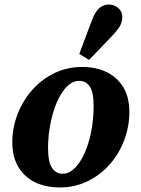

<svg xmlns="http://www.w3.org/2000/svg" viewBox="-20 -808 617 843"><path d="M243 15Q182 15 135.5 -7Q89 -29 61.5 -73.5Q34 -118 34 -183Q34 -247 57 -306.5Q80 -366 121 -412.5Q162 -459 218 -486.5Q274 -514 341 -514Q402 -514 448 -491.5Q494 -469 521 -425.5Q548 -382 548 -316Q548 -253 525.5 -193Q503 -133 462 -86.5Q421 -40 365 -12.5Q309 15 243 15ZM255 -45Q279 -45 300 -62.5Q321 -80 338 -109.5Q355 -139 367 -177Q379 -215 385 -257.5Q391 -300 391 -343Q391 -404 374 -428.5Q357 -453 327 -453Q303 -453 282.5 -436Q262 -419 245 -389.5Q228 -360 216 -322Q204 -284 197.5 -242Q191 -200 191 -158Q191 -95 209 -70Q227 -45 255 -45ZM328 -571Q337 -595 346 -619Q355 -643 364 -667Q373 -691 382 -714Q392 -743 404 -759Q416 -775 429.5 -781.5Q443 -788 458 -788Q481 -788 499 -773Q517 -758 517 -734Q517 -711 505.5 -692Q494 -673 470 -648Q454 -631 437 -613.5Q420 -596 404 -579Q388 -562 371 -545Z"/></svg>

Font: Source Serif 4
Style: Bold Italic
Weight: 700
Italic angle: -12°
Designer: Frank Grießhammer
Foundry: Adobe Systems Incorporated
Version: Version 4.004;hotconv 1.0.116;makeotfexe 2.5.65601